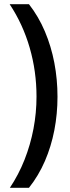

<svg xmlns="http://www.w3.org/2000/svg" viewBox="-20 -737 335 915"><path d="M254 -276Q254 -194 239 -116.5Q224 -39 194 30.5Q164 100 118 158H27Q69 95 97 24Q125 -47 139.5 -123Q154 -199 154 -277Q154 -397 121.5 -509.5Q89 -622 26 -717H118Q164 -658 194 -587Q224 -516 239 -437.5Q254 -359 254 -276Z"/></svg>

Font: Noto Sans Display SemiCondensed Medium
Style: Regular
Weight: 500
Width: 4
Designer: Monotype Design Team
Foundry: Monotype Imaging Inc.
Version: Version 2.003